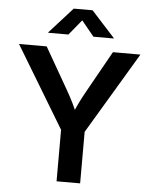

<svg xmlns="http://www.w3.org/2000/svg" viewBox="-62 -995 823 1046"><g transform="rotate(5 350.0 -472.5)"><path d="M287.1 0V-281.7L18.1 -727.5H169.4L299.8 -500Q319.8 -465.3 336.2 -431.9Q352.5 -398.4 370.1 -355H335.4Q352.5 -398.9 368.9 -432.6Q385.3 -466.3 404.3 -500L531.7 -727.5H682.1L416 -281.7V0ZM281.7 -802.2H171.4V-804.7L298.3 -945.3H401.4L529.3 -804.7V-802.2H418.5L350.1 -885.7Z"/></g></svg>

Font: Inter 20pt SemiBold
Style: Regular
Weight: 600
Version: Version 4.001;git-66647c0bb